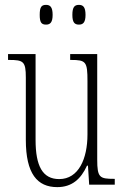

<svg xmlns="http://www.w3.org/2000/svg" viewBox="-20 -758 509 788"><path d="M304 -657C321 -657 331 -666 331 -697C331 -729 321 -738 304 -738C286 -738 277 -729 277 -697C277 -666 286 -657 304 -657ZM169 -657C186 -657 196 -666 196 -697C196 -729 186 -738 169 -738C150 -738 143 -729 143 -697C143 -666 150 -657 169 -657ZM215 10C275 10 312 -23 337 -78H341L346 0H451V-24H448C389 -24 379 -29 379 -103V-536H268V-512H271C333 -512 339 -505 339 -425V-206C339 -107 303 -23 223 -23C155 -23 126 -76 126 -184V-536H13V-512H17C76 -512 86 -506 86 -440V-184C86 -45 133 10 215 10Z"/></svg>

Font: Noto Serif Khmer ExtraCondensed ExtraLight
Style: Regular
Weight: 200
Width: 2
Designer: Danh Hong and the Monotype Design Team
Foundry: Monotype Imaging Inc.
Version: Version 2.004